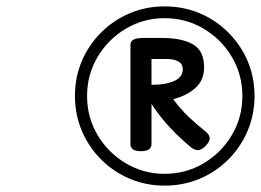

<svg xmlns="http://www.w3.org/2000/svg" viewBox="-20 -1055 818 602"><path d="M496 -473Q438 -473 387 -494.5Q336 -516 297 -555Q258 -594 236.5 -645Q215 -696 215 -754Q215 -813 236.5 -863.5Q258 -914 297 -953Q336 -992 387 -1013.5Q438 -1035 496 -1035Q555 -1035 606 -1013.5Q657 -992 696 -953Q735 -914 756.5 -863.5Q778 -813 778 -754Q778 -696 756.5 -645Q735 -594 696 -555Q657 -516 606 -494.5Q555 -473 496 -473ZM496 -510Q563 -510 618.5 -543Q674 -576 707 -631.5Q740 -687 740 -754Q740 -821 707 -876.5Q674 -932 618.5 -965Q563 -998 496 -998Q430 -998 374.5 -965Q319 -932 286 -876.5Q253 -821 253 -754Q253 -687 286 -631.5Q319 -576 374.5 -543Q430 -510 496 -510ZM421 -581Q404 -581 396.5 -587Q389 -593 389 -603V-915Q389 -936 428 -936H488Q550 -936 585 -916Q620 -896 620 -844Q620 -804 593 -779.5Q566 -755 523 -744Q546 -713 570.5 -689.5Q595 -666 623 -644Q636 -634 637.5 -623.5Q639 -613 626 -599Q603 -573 579 -593Q545 -621 513.5 -654.5Q482 -688 455 -729V-603Q455 -593 447.5 -587Q440 -581 421 -581ZM455 -789Q499 -789 526 -801Q553 -813 553 -838Q553 -855 538.5 -862.5Q524 -870 505 -870H455Z"/></svg>

Font: Playwrite DE LA
Style: Regular
Weight: 400
Designer: Veronika Burian, José Scaglione
Foundry: TypeTogether
Version: Version 1.002